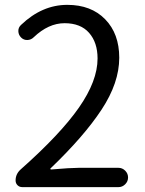

<svg xmlns="http://www.w3.org/2000/svg" viewBox="-20 -767 595 787"><path d="M71.3 0Q59.6 0 51.8 -7.8Q43.9 -15.6 43.9 -27.3Q43.9 -53.7 64.5 -72.3Q227.5 -216.8 303.7 -326.2Q379.9 -435.5 379.9 -527.3Q379.9 -592.8 345.2 -632.3Q310.5 -671.9 244.6 -671.9Q178.7 -671.9 118.2 -614.3Q107.4 -603.5 92.3 -603Q77.1 -602.5 66.4 -613.3Q55.7 -624 55.2 -639.2Q54.7 -654.3 66.4 -665Q152.3 -747.1 255.9 -747.1Q353.5 -747.1 411.1 -688Q468.8 -628.9 468.8 -530.3Q468.8 -427.7 396.5 -317.9Q324.2 -208 187.5 -77.1Q185.5 -76.2 186.5 -74.2Q187.5 -72.3 189.5 -72.3Q269.5 -79.1 301.8 -79.1H465.8Q481.4 -79.1 493.2 -67.4Q504.9 -55.7 504.9 -39.6Q504.9 -23.4 493.2 -11.7Q481.4 0 465.8 0Z"/></svg>

Font: Gen Jyuu Gothic P Regular
Style: Regular
Weight: 400
Designer: [Source Han Sans]
Ryoko NISHIZUKA  (kana & ideographs); Paul D. Hunt (Latin, Greek & Cyrillic); Wenlong ZHANG  (bopomofo
Version: Version 1.002.20150607